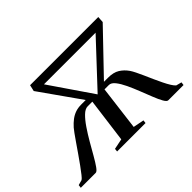

<svg xmlns="http://www.w3.org/2000/svg" viewBox="-167 -1029 1316 1316"><g transform="rotate(-45 491.0 -371.5)"><path d="M-28 0 -25 -23 13 -33.5Q21 -38 37.8 -59Q54.5 -80 76.8 -110.8Q99 -141.5 122.8 -175.8Q146.5 -210 168.2 -241.5Q190 -273 206.5 -296Q223 -319 230 -326.5Q251 -350 273 -366.8Q295 -383.5 320.5 -392.5Q346 -401.5 378 -401.5H421.5L213 -697L223.5 -743H884.5L881.5 -697L598 -401.5H637.5Q689.5 -401.5 721.8 -381.5Q754 -361.5 777.5 -327.5Q786.5 -314.5 798.5 -290.2Q810.5 -266 823.8 -236Q837 -206 851.2 -174.2Q865.5 -142.5 879.5 -113.8Q893.5 -85 906.8 -63.8Q920 -42.5 931 -33.5L971 -23L968 0H820Q807.5 0 792.8 -26Q778 -52 761.8 -93.2Q745.5 -134.5 727.2 -181Q709 -227.5 689.5 -268.8Q670 -310 649.2 -336Q628.5 -362 606.5 -362H564L523.5 -38.5L602.5 -23L599.5 0H324L326.5 -23L403 -38.5L445.5 -361.5H400Q376 -361.5 349 -335.5Q322 -309.5 294 -268.2Q266 -227 239.2 -180.8Q212.5 -134.5 189 -93.2Q165.5 -52 147 -26Q128.5 0 117 0ZM506.5 -371 795.5 -680H295Z"/></g></svg>

Font: Merriweather 120pt Medium
Style: Italic
Weight: 500
Italic angle: -7.8°
Version: Version 2.101